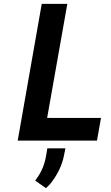

<svg xmlns="http://www.w3.org/2000/svg" viewBox="-20 -731 579 998"><path d="M225 -118 330 -711H197L72 0H484L505 -118ZM163 208 219 247C230 237 241 226 251 212C277 177 303 130 313 75L320 40H226L219 82C209 138 188 174 163 208Z"/></svg>

Font: Asimov
Style: NarIt
Weight: 500
Designer: Google
Version: Version 2.000980; 2014